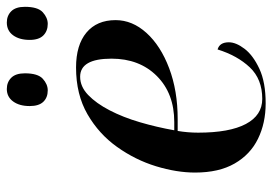

<svg xmlns="http://www.w3.org/2000/svg" viewBox="-138 -651 799 563"><g transform="rotate(-90 261.5 -369.5)"><path d="M240 10Q182 10 136 -12.5Q90 -35 63.5 -81Q37 -127 37 -197Q37 -251 55.5 -311.5Q74 -372 112 -425.5Q150 -479 208 -512.5Q266 -546 345 -546Q411 -546 447.5 -515.5Q484 -485 484 -430Q484 -381 446.5 -339.5Q409 -298 343 -273Q277 -248 194 -248H159Q154 -218 154 -188Q154 -96 179.5 -48Q205 0 253 0Q311 0 345.5 -36.5Q380 -73 398 -131Q419 -125 419 -98Q419 -77 400 -52Q381 -27 341.5 -8.5Q302 10 240 10ZM185 -258Q269 -258 320 -309Q371 -360 371 -442Q371 -534 318 -534Q289 -534 264.5 -510.5Q240 -487 219.5 -447.5Q199 -408 184.5 -358.5Q170 -309 161 -258ZM473 -629Q452 -629 439 -642Q426 -655 426 -682Q426 -712 439.5 -730.5Q453 -749 477 -749Q497 -749 510 -736Q523 -723 523 -696Q523 -658 507 -643.5Q491 -629 473 -629ZM278 -629Q257 -629 244.5 -642Q232 -655 232 -682Q232 -712 245.5 -730.5Q259 -749 282 -749Q302 -749 315 -736Q328 -723 328 -696Q328 -658 312 -643.5Q296 -629 278 -629Z"/></g></svg>

Font: Noto Serif Display Medium
Style: Italic
Weight: 500
Italic angle: -12°
Designer: Monotype Design Team
Foundry: Monotype Imaging Inc.
Version: Version 2.009